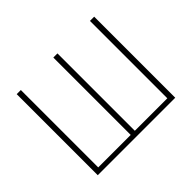

<svg xmlns="http://www.w3.org/2000/svg" viewBox="-151 -971 1216 1216"><g transform="rotate(-45 456.5 -363.0)"><path d="M110 0H804V-726H766V-33H475V-726H438V-33H147V-726H110Z"/></g></svg>

Font: Noto Sans JP Thin
Style: Regular
Weight: 100
Designer: Ryoko NISHIZUKA 西塚涼子 (kana, bopomofo & ideographs); Paul D. Hunt (Latin, Greek & Cyrillic); Sandoll Communications 산돌커뮤니
Foundry: Adobe
Version: Version 2.004;hotconv 1.0.118;makeotfexe 2.5.65603